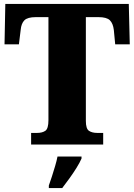

<svg xmlns="http://www.w3.org/2000/svg" viewBox="-20 -734 681 975"><path d="M138 0V-59H168Q195 -59 210.5 -70Q226 -81 226 -124V-647H162Q120 -647 104 -631Q88 -615 85 -582L76 -509H3L7 -714H634L639 -509H565L558 -582Q554 -615 538 -631Q522 -647 480 -647H416V-120Q416 -80 432 -69.5Q448 -59 474 -59H504V0ZM228 208Q235 189 243.5 162.5Q252 136 260 109Q268 82 272 61H394V71Q385 92 368.5 118.5Q352 145 332.5 172Q313 199 296 221H228Z"/></svg>

Font: Noto Serif Hebrew SemiCondensed Black
Style: Regular
Weight: 900
Width: 4
Designer: Monotype Design Team
Foundry: Monotype Imaging Inc.
Version: Version 2.004; ttfautohint (v1.8.4.7-5d5b)